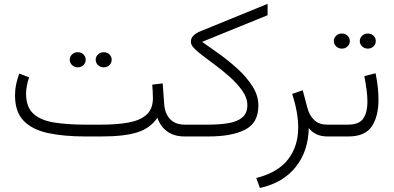

<svg xmlns="http://www.w3.org/2000/svg" viewBox="-20 -688 1984 968"><path d="M462.4 -386.7Q462.4 -402.3 474.1 -413.6Q485.8 -424.8 502.9 -424.8Q520 -424.8 531.5 -413.8Q543 -402.8 543 -386.7Q543 -370.6 531.5 -359.6Q520 -348.6 502.9 -348.6Q485.8 -348.6 474.1 -359.9Q462.4 -371.1 462.4 -386.7ZM331.5 -386.7Q331.5 -402.3 343.3 -413.6Q355 -424.8 372.1 -424.8Q389.2 -424.8 400.6 -413.8Q412.1 -402.8 412.1 -386.7Q412.1 -370.6 400.6 -359.6Q389.2 -348.6 372.1 -348.6Q355 -348.6 343.3 -359.9Q331.5 -371.1 331.5 -386.7ZM747.6 -261.2 800.3 -267.6 807.6 -165.5Q810.5 -116.7 837.2 -88.1Q863.8 -59.6 911.1 -59.6H931.6V0H911.1Q857.9 0 823.5 -24.9Q789.1 -49.8 773.4 -94.2Q737.8 -41.5 672.4 -20.8Q606.9 0 492.2 0H410.2Q301.8 0 222.2 -17.1Q142.6 -34.2 99.1 -79.1Q55.7 -124 55.7 -207.5Q55.7 -236.3 61.5 -263.7Q67.4 -291 77.1 -316.9L126.5 -298.3Q120.1 -278.3 115.7 -256.8Q111.3 -235.4 111.3 -215.3Q111.8 -147 149.4 -113.8Q187 -80.6 254.2 -70.1Q321.3 -59.6 410.2 -59.6H491.7Q570.3 -59.6 628.7 -70.3Q687 -81.1 719 -110.1Q751 -139.2 751 -193.8Q751 -210.9 749.8 -228.5Q748.5 -246.1 747.6 -261.2Z M999 -477.1Q1037.6 -450.2 1086.2 -415.3Q1134.8 -380.4 1179.7 -339.1Q1224.6 -297.9 1253.7 -251.7Q1282.7 -205.6 1282.7 -156.2Q1282.7 -68.4 1215.8 -34.2Q1148.9 0 1031.2 0H912.1V-59.6H1030.8Q1089.4 -59.6 1133.5 -67.4Q1177.7 -75.2 1202.4 -96.7Q1227.1 -118.2 1227.1 -158.2Q1227.1 -194.8 1201.4 -231Q1175.8 -267.1 1136.7 -301.8Q1097.7 -336.4 1055.4 -367.4Q1013.2 -398.4 980 -424.8Q966.3 -436 954.3 -449.7Q942.4 -463.4 942.4 -478Q942.4 -496.1 955.6 -508.8Q968.8 -521.5 991.2 -530.8L1329.1 -668.5V-611.3Z M1632.8 0Q1596.2 0 1572.5 -12.7Q1548.8 -25.4 1536.6 -42.5Q1534.7 73.7 1470.9 153.8Q1407.2 233.9 1290.5 259.8L1272 209.5Q1381.3 181.6 1432.4 115.5Q1483.4 49.3 1483.4 -44.9Q1483.4 -84 1475.6 -126.5Q1467.8 -168.9 1453.1 -214.8L1506.3 -232.9L1529.3 -146Q1540 -105 1564.5 -82.3Q1588.9 -59.6 1630.4 -59.6H1654.3V0Z M1793.9 -481Q1793.9 -496.6 1805.7 -507.8Q1817.4 -519 1834.5 -519Q1851.6 -519 1863 -508.1Q1874.5 -497.1 1874.5 -481Q1874.5 -464.8 1863 -453.9Q1851.6 -442.9 1834.5 -442.9Q1817.4 -442.9 1805.7 -454.1Q1793.9 -465.3 1793.9 -481ZM1663.1 -481Q1663.1 -496.6 1674.8 -507.8Q1686.5 -519 1703.6 -519Q1720.7 -519 1732.2 -508.1Q1743.7 -497.1 1743.7 -481Q1743.7 -464.8 1732.2 -453.9Q1720.7 -442.9 1703.6 -442.9Q1686.5 -442.9 1674.8 -454.1Q1663.1 -465.3 1663.1 -481ZM1634.8 -59.6H1734.9Q1791 -59.6 1811.8 -90.8Q1832.5 -122.1 1832.5 -174.3Q1832.5 -202.6 1827.9 -237.1Q1823.2 -271.5 1816.9 -304.2L1873.5 -318.8Q1888.2 -248.5 1888.2 -185.1Q1888.2 -101.1 1854.2 -50.5Q1820.3 0 1735.8 0H1634.8Z"/></svg>

Font: Vazirmatn RD UI FD ExtraLight
Style: Regular
Weight: 200
Designer: Saber Rastikerdar
Foundry: Saber Rastikerdar
Version: Version 33.003